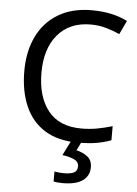

<svg xmlns="http://www.w3.org/2000/svg" viewBox="-62 -771 757 1059"><g transform="rotate(5 316.0 -242.0)"><path d="M403 -645Q288 -645 222 -568Q156 -491 156 -357Q156 -224 217.5 -146.5Q279 -69 402 -69Q449 -69 491 -77Q533 -85 573 -97V-19Q533 -4 490.5 3Q448 10 389 10Q280 10 207 -35Q134 -80 97.5 -163Q61 -246 61 -358Q61 -466 100.5 -548.5Q140 -631 217 -677.5Q294 -724 404 -724Q517 -724 601 -682L565 -606Q532 -621 491.5 -633Q451 -645 403 -645ZM473 139Q473 187 436 213.5Q399 240 325 240Q293 240 275 235V180Q284 182 299 183.5Q314 185 328 185Q364 185 383 175.5Q402 166 402 141Q402 115 375.5 103Q349 91 311 86L354 0H412L386 53Q422 61 447.5 81Q473 101 473 139Z"/></g></svg>

Font: Noto Sans Takri
Style: Regular
Weight: 400
Designer: Monotype Design Team
Foundry: Monotype Imaging Inc.
Version: Version 2.003; ttfautohint (v1.8.4.7-5d5b)